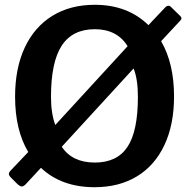

<svg xmlns="http://www.w3.org/2000/svg" viewBox="-20 -772 795 802"><path d="M738 -695C738 -698.3 736.3 -701.7 733 -705L692 -745C690 -747 687.3 -748 684 -748C679.3 -748 674.7 -745.7 670 -741L600 -667C542 -723.7 467.3 -752 376 -752C308 -752 249 -736.7 199 -706C149 -675.3 110.5 -631.2 83.5 -573.5C56.5 -515.8 43 -447.3 43 -368C43 -275.3 61.3 -198.3 98 -137L22 -57C18.7 -52.3 17 -48.7 17 -46C17 -41.3 20 -36 26 -30L55 -1C61.7 4.3 67 7 71 7C75.7 7 81 4 87 -2L151 -71C208.3 -17 283 10 375 10C443 10 501.8 -5 551.5 -35C601.2 -65 639.5 -108.5 666.5 -165.5C693.5 -222.5 707 -290.3 707 -369C707 -461 689 -538 653 -600L733 -686C736.3 -689.3 738 -692.3 738 -695ZM211 -250C199 -282 193 -321 193 -367C193 -464.3 208 -535.8 238 -581.5C268 -627.2 314 -650 376 -650C438 -650 483.7 -626.3 513 -579ZM538 -486C550 -456.7 556 -417 556 -367C556 -271.7 541.5 -202.2 512.5 -158.5C483.5 -114.8 438 -93 376 -93C313.3 -93 267.3 -115 238 -159Z"/></svg>

Font: Morrison SemiBold
Style: Regular
Weight: 600
Designer: Pablo Impallari, Rodrigo Fuenzalida (Modified by Dan O. Williams)
Version: Version 0.030; ttfautohint (v1.8.1)